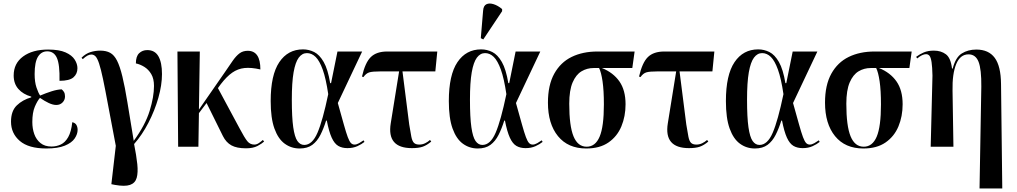

<svg xmlns="http://www.w3.org/2000/svg" viewBox="-20 -826 5726 1081"><path d="M241 10Q141 10 91.5 -32.5Q42 -75 42 -141Q42 -201 74.5 -232.5Q107 -264 156 -278V-282Q110 -295 83.5 -325Q57 -355 57 -401Q57 -469 110 -508Q163 -547 251 -547Q313 -547 349 -531Q385 -515 400.5 -490.5Q416 -466 416 -442Q416 -410 393.5 -390.5Q371 -371 315 -371Q317 -462 300.5 -499.5Q284 -537 246 -537Q213 -537 194 -507Q175 -477 175 -409Q175 -364 185.5 -333Q196 -302 206 -288Q239 -302 270.5 -312Q302 -322 327 -323Q334 -318 340 -308.5Q346 -299 346 -283Q346 -263 332 -249Q318 -235 297 -235Q278 -235 254.5 -246Q231 -257 205 -275Q190 -258 176 -225Q162 -192 162 -139Q162 -102 173 -71Q184 -40 208 -20.5Q232 -1 270 -1Q298 -1 322.5 -12.5Q347 -24 364 -54Q381 -84 387 -138Q404 -134 410.5 -122Q417 -110 417 -95Q417 -71 400.5 -46.5Q384 -22 345 -6Q306 10 241 10Z M627 215 607 211 632 -5Q606 -140 589 -232Q572 -324 560 -381Q548 -438 538 -468Q528 -498 518 -508.5Q508 -519 494 -519Q484 -519 472.5 -513Q461 -507 446 -493L439 -501Q462 -524 489 -532.5Q516 -541 544 -541Q578 -541 600.5 -528.5Q623 -516 639 -484.5Q655 -453 669 -395.5Q683 -338 697.5 -249Q712 -160 733 -33Q798 -122 822.5 -201.5Q847 -281 847 -342Q847 -383 831.5 -409Q816 -435 792.5 -449.5Q769 -464 745 -469Q745 -509 763.5 -526.5Q782 -544 809 -544Q852 -544 872 -509Q892 -474 892 -409Q892 -347 871.5 -275Q851 -203 815.5 -134.5Q780 -66 735 -15Q748 50 753 98Q758 146 749.5 175.5Q741 205 712 215Q683 225 627 215Z M983 0 979 -536H1105L1100 -209L1245 -418Q1272 -458 1291 -485Q1310 -512 1329 -526Q1348 -540 1375 -540Q1446 -540 1446 -435Q1394 -447 1356.5 -443Q1319 -439 1287.5 -417Q1256 -395 1223 -352L1207 -330L1329 -103Q1357 -50 1372.5 -31Q1388 -12 1412 -12Q1425 -12 1437.5 -20.5Q1450 -29 1460 -38L1467 -29Q1454 -17 1429.5 -4Q1405 9 1365 9Q1313 9 1283 -7.5Q1253 -24 1235 -60L1143 -246L1100 -189L1097 0Z M1667 10Q1620 10 1583 -17Q1546 -44 1525 -102.5Q1504 -161 1504 -257Q1504 -404 1552.5 -476Q1601 -548 1686 -548Q1719 -548 1749 -533Q1779 -518 1802.5 -477Q1826 -436 1839 -358H1844L1880 -536H2019L1882 -246Q1903 -171 1916 -124.5Q1929 -78 1938 -54Q1947 -30 1955.5 -21Q1964 -12 1976 -12Q1988 -12 2002 -20Q2016 -28 2027 -36L2032 -27Q2016 -14 1992 -3Q1968 8 1936 8Q1906 8 1884.5 -4.5Q1863 -17 1847.5 -51Q1832 -85 1820 -147H1816Q1802 -102 1784 -66.5Q1766 -31 1738.5 -10.5Q1711 10 1667 10ZM1693 -10Q1738 -10 1767.5 -78.5Q1797 -147 1828 -296Q1815 -384 1797 -434Q1779 -484 1757 -505.5Q1735 -527 1708 -527Q1681 -527 1662 -501.5Q1643 -476 1633 -419Q1623 -362 1623 -265Q1623 -165 1631 -109.5Q1639 -54 1654.5 -32Q1670 -10 1693 -10Z M2299 8Q2157 8 2180 -132L2227 -424H2122Q2077 -424 2059 -418.5Q2041 -413 2026 -392L2018 -395Q2036 -474 2068 -505Q2100 -536 2160 -536H2442L2431 -424H2246L2284 -125Q2291 -81 2296 -56Q2301 -31 2311 -21.5Q2321 -12 2341 -12Q2358 -12 2373.5 -19.5Q2389 -27 2401 -38L2408 -29Q2383 -8 2360 0Q2337 8 2299 8Z M2670 10Q2623 10 2586 -17Q2549 -44 2528 -102.5Q2507 -161 2507 -257Q2507 -404 2555.5 -476Q2604 -548 2689 -548Q2722 -548 2752 -533Q2782 -518 2805.5 -477Q2829 -436 2842 -358H2847L2883 -536H3022L2885 -246Q2906 -171 2919 -124.5Q2932 -78 2941 -54Q2950 -30 2958.5 -21Q2967 -12 2979 -12Q2991 -12 3005 -20Q3019 -28 3030 -36L3035 -27Q3019 -14 2995 -3Q2971 8 2939 8Q2909 8 2887.5 -4.5Q2866 -17 2850.5 -51Q2835 -85 2823 -147H2819Q2805 -102 2787 -66.5Q2769 -31 2741.5 -10.5Q2714 10 2670 10ZM2696 -10Q2741 -10 2770.5 -78.5Q2800 -147 2831 -296Q2818 -384 2800 -434Q2782 -484 2760 -505.5Q2738 -527 2711 -527Q2684 -527 2665 -501.5Q2646 -476 2636 -419Q2626 -362 2626 -265Q2626 -165 2634 -109.5Q2642 -54 2657.5 -32Q2673 -10 2696 -10ZM2701 -604 2687 -611 2700 -766Q2702 -794 2718.5 -802Q2735 -810 2759 -802.5Q2783 -795 2807 -775V-763Z M3281 10Q3178 10 3121.5 -59.5Q3065 -129 3065 -248Q3065 -347 3100.5 -411Q3136 -475 3198.5 -505.5Q3261 -536 3344 -536H3553L3540 -443H3369Q3433 -417 3467.5 -367.5Q3502 -318 3502 -239Q3502 -171 3478.5 -114.5Q3455 -58 3406 -24Q3357 10 3281 10ZM3283 0Q3332 0 3356 -56.5Q3380 -113 3380 -238Q3380 -317 3372.5 -368Q3365 -419 3353 -443H3322Q3285 -443 3254 -424.5Q3223 -406 3204 -362Q3185 -318 3185 -242Q3185 -117 3209 -58.5Q3233 0 3283 0Z M3859 8Q3717 8 3740 -132L3787 -424H3682Q3637 -424 3619 -418.5Q3601 -413 3586 -392L3578 -395Q3596 -474 3628 -505Q3660 -536 3720 -536H4002L3991 -424H3806L3844 -125Q3851 -81 3856 -56Q3861 -31 3871 -21.5Q3881 -12 3901 -12Q3918 -12 3933.5 -19.5Q3949 -27 3961 -38L3968 -29Q3943 -8 3920 0Q3897 8 3859 8Z M4230 10Q4183 10 4146 -17Q4109 -44 4088 -102.5Q4067 -161 4067 -257Q4067 -404 4115.5 -476Q4164 -548 4249 -548Q4282 -548 4312 -533Q4342 -518 4365.5 -477Q4389 -436 4402 -358H4407L4443 -536H4582L4445 -246Q4466 -171 4479 -124.5Q4492 -78 4501 -54Q4510 -30 4518.5 -21Q4527 -12 4539 -12Q4551 -12 4565 -20Q4579 -28 4590 -36L4595 -27Q4579 -14 4555 -3Q4531 8 4499 8Q4469 8 4447.5 -4.5Q4426 -17 4410.5 -51Q4395 -85 4383 -147H4379Q4365 -102 4347 -66.5Q4329 -31 4301.5 -10.5Q4274 10 4230 10ZM4256 -10Q4301 -10 4330.5 -78.5Q4360 -147 4391 -296Q4378 -384 4360 -434Q4342 -484 4320 -505.5Q4298 -527 4271 -527Q4244 -527 4225 -501.5Q4206 -476 4196 -419Q4186 -362 4186 -265Q4186 -165 4194 -109.5Q4202 -54 4217.5 -32Q4233 -10 4256 -10Z M4841 10Q4738 10 4681.5 -59.5Q4625 -129 4625 -248Q4625 -347 4660.5 -411Q4696 -475 4758.5 -505.5Q4821 -536 4904 -536H5113L5100 -443H4929Q4993 -417 5027.5 -367.5Q5062 -318 5062 -239Q5062 -171 5038.5 -114.5Q5015 -58 4966 -24Q4917 10 4841 10ZM4843 0Q4892 0 4916 -56.5Q4940 -113 4940 -238Q4940 -317 4932.5 -368Q4925 -419 4913 -443H4882Q4845 -443 4814 -424.5Q4783 -406 4764 -362Q4745 -318 4745 -242Q4745 -117 4769 -58.5Q4793 0 4843 0Z M5495 235 5505 -338Q5506 -436 5489.5 -478Q5473 -520 5433 -520Q5386 -520 5363.5 -465Q5341 -410 5343 -315L5348 0H5220L5230 -400Q5229 -449 5225 -475.5Q5221 -502 5213.5 -511.5Q5206 -521 5194 -521Q5173 -521 5144 -497L5138 -506Q5158 -521 5181.5 -531Q5205 -541 5238 -541Q5278 -541 5305.5 -520.5Q5333 -500 5340 -440H5344Q5360 -503 5395 -525Q5430 -547 5477 -547Q5546 -547 5580.5 -500.5Q5615 -454 5616 -353L5623 235Z"/></svg>

Font: Noto Serif Display Condensed SemiBold
Style: Regular
Weight: 600
Width: 3
Designer: Monotype Design Team
Foundry: Monotype Imaging Inc.
Version: Version 2.009